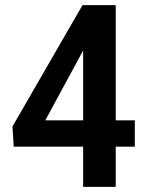

<svg xmlns="http://www.w3.org/2000/svg" viewBox="-20 -731 577 751"><path d="M507.3 -260.3V-157.2H33.7L28.8 -236.3L302.7 -710.9H404.3L297.9 -520L157.2 -260.3ZM432.6 -710.9V0H305.2V-710.9Z"/></svg>

Font: Roboto SemiCondensed SemiBold
Style: Regular
Weight: 600
Width: 4
Designer: Christian Robertson
Foundry: Google
Version: Version 3.009; 2024